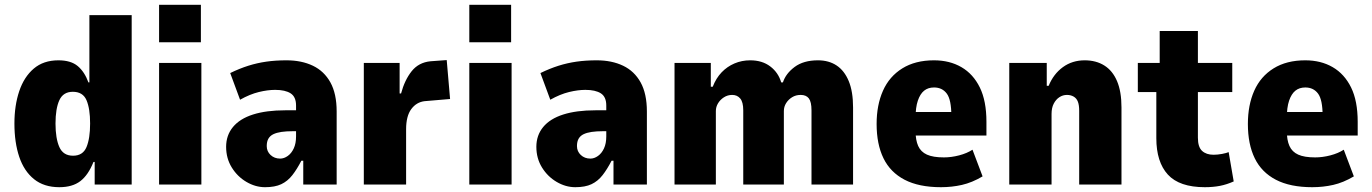

<svg xmlns="http://www.w3.org/2000/svg" viewBox="-20 -768 5708 799"><path d="M227 11Q163 11 121.5 -22.5Q80 -56 60 -115.5Q40 -175 40 -254Q40 -329 60 -388.5Q80 -448 120.5 -482.5Q161 -517 223 -517Q275 -517 303.5 -493Q332 -469 348 -425H352V-705H528V0H374V-94H369Q347 -39 314 -14Q281 11 227 11ZM284 -120Q325 -120 340 -156Q355 -192 355 -254Q355 -316 340 -351Q325 -386 283 -386Q243 -386 227 -351Q211 -316 211 -254Q211 -192 227 -156Q243 -120 284 -120Z M642 -592V-748H816V-592ZM642 0V-506H818V0Z M1083 11Q1043 11 1005.5 -11Q968 -33 944.5 -71Q921 -109 921 -157Q921 -205 949.5 -239.5Q978 -274 1033 -291.5Q1088 -309 1167 -309H1231V-222H1199Q1171 -222 1151 -219Q1131 -216 1117.5 -209.5Q1104 -203 1097 -191Q1090 -179 1090 -160Q1090 -138 1106 -123Q1122 -108 1146 -108Q1162 -108 1177.5 -119Q1193 -130 1202.5 -150.5Q1212 -171 1212 -200V-329Q1212 -365 1189.5 -379.5Q1167 -394 1125 -394Q1094 -394 1057 -385Q1020 -376 979 -353L938 -464Q977 -483 1013.5 -494.5Q1050 -506 1088.5 -511.5Q1127 -517 1172 -517Q1235 -517 1282 -494.5Q1329 -472 1355 -425Q1381 -378 1381 -304V0H1242V-99H1234Q1216 -64 1196.5 -39Q1177 -14 1150.5 -1.5Q1124 11 1083 11Z M1494 0V-506H1643V-379H1649Q1664 -435 1693 -471.5Q1722 -508 1771 -513L1839 -518L1853 -356L1747 -347Q1713 -343 1691.5 -314Q1670 -285 1670 -230V0Z M1933 -592V-748H2107V-592ZM1933 0V-506H2109V0Z M2374 11Q2334 11 2296.5 -11Q2259 -33 2235.5 -71Q2212 -109 2212 -157Q2212 -205 2240.5 -239.5Q2269 -274 2324 -291.5Q2379 -309 2458 -309H2522V-222H2490Q2462 -222 2442 -219Q2422 -216 2408.5 -209.5Q2395 -203 2388 -191Q2381 -179 2381 -160Q2381 -138 2397 -123Q2413 -108 2437 -108Q2453 -108 2468.5 -119Q2484 -130 2493.5 -150.5Q2503 -171 2503 -200V-329Q2503 -365 2480.5 -379.5Q2458 -394 2416 -394Q2385 -394 2348 -385Q2311 -376 2270 -353L2229 -464Q2268 -483 2304.5 -494.5Q2341 -506 2379.5 -511.5Q2418 -517 2463 -517Q2526 -517 2573 -494.5Q2620 -472 2646 -425Q2672 -378 2672 -304V0H2533V-99H2525Q2507 -64 2487.5 -39Q2468 -14 2441.5 -1.5Q2415 11 2374 11Z M2787 0V-506H2938V-407H2946Q2960 -443 2983 -467Q3006 -491 3036.5 -504Q3067 -517 3102 -517Q3152 -517 3185.5 -491.5Q3219 -466 3231 -425H3238Q3250 -462 3287 -489.5Q3324 -517 3384 -517Q3429 -517 3461.5 -495.5Q3494 -474 3512 -430.5Q3530 -387 3530 -321V0H3357V-309Q3357 -344 3346 -358.5Q3335 -373 3312 -373Q3292 -373 3276.5 -363.5Q3261 -354 3251.5 -339Q3242 -324 3242 -306V0H3073V-309Q3073 -343 3060.5 -358Q3048 -373 3027 -373Q3008 -373 2992.5 -363Q2977 -353 2968 -338Q2959 -323 2959 -306V0Z M3896 11Q3804 11 3744.5 -20Q3685 -51 3656.5 -109.5Q3628 -168 3628 -252Q3628 -331 3654.5 -390.5Q3681 -450 3735 -483.5Q3789 -517 3867 -517Q3932 -517 3981 -488.5Q4030 -460 4057.5 -404Q4085 -348 4085 -261V-204H3769V-302H3949L3939 -286Q3939 -353 3920 -378.5Q3901 -404 3867 -404Q3842 -404 3825.5 -390.5Q3809 -377 3799.5 -349Q3790 -321 3790 -276V-223Q3790 -185 3801 -160.5Q3812 -136 3837.5 -124.5Q3863 -113 3908 -113Q3939 -113 3971.5 -121.5Q4004 -130 4027 -145L4069 -34Q4025 -8 3983 1.5Q3941 11 3896 11Z M4180 0V-506H4336V-411H4344Q4364 -460 4403 -488.5Q4442 -517 4494 -517Q4541 -517 4575.5 -495.5Q4610 -474 4628.5 -430.5Q4647 -387 4647 -321V0H4471V-307Q4471 -331 4465.5 -345Q4460 -359 4448 -366Q4436 -373 4420 -373Q4403 -373 4388.5 -363.5Q4374 -354 4365 -336.5Q4356 -319 4356 -294V0Z M4994 11Q4888 11 4840 -41.5Q4792 -94 4792 -193V-385H4715V-506H4806V-639H4965V-506H5108V-385H4965V-195Q4965 -156 4982.5 -140Q5000 -124 5030 -124Q5047 -124 5065.5 -127.5Q5084 -131 5093 -135L5114 -13Q5085 0 5056.5 5.5Q5028 11 4994 11Z M5441 11Q5349 11 5289.5 -20Q5230 -51 5201.5 -109.5Q5173 -168 5173 -252Q5173 -331 5199.5 -390.5Q5226 -450 5280 -483.5Q5334 -517 5412 -517Q5477 -517 5526 -488.5Q5575 -460 5602.5 -404Q5630 -348 5630 -261V-204H5314V-302H5494L5484 -286Q5484 -353 5465 -378.5Q5446 -404 5412 -404Q5387 -404 5370.5 -390.5Q5354 -377 5344.5 -349Q5335 -321 5335 -276V-223Q5335 -185 5346 -160.5Q5357 -136 5382.5 -124.5Q5408 -113 5453 -113Q5484 -113 5516.5 -121.5Q5549 -130 5572 -145L5614 -34Q5570 -8 5528 1.5Q5486 11 5441 11Z"/></svg>

Font: Nunito Sans 7pt Condensed Black
Style: Regular
Weight: 900
Width: 3
Designer: Vernon Adams
Foundry: Vernon Adams
Version: Version 3.101;gftools[0.9.27]